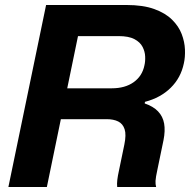

<svg xmlns="http://www.w3.org/2000/svg" viewBox="-20 -749 761 769"><path d="M13.6 0 164.6 -729H486.4Q553 -729 597.8 -712.8Q642.6 -696.6 669.2 -670.1Q695.9 -643.7 707.7 -612.6Q719.6 -581.4 720.8 -550.4Q722 -519.4 716.3 -494.9Q704.3 -437.3 663.6 -397.3Q623 -357.3 560.6 -341.1L559.6 -334.7Q593.9 -323 613.1 -302.8Q632.4 -282.6 637.4 -254.1Q642.4 -225.7 634.9 -187.7L610.6 -70.4Q603.6 -38.4 602.9 -24.7Q602.3 -11 605.3 0H449.4Q447.9 -12 449.8 -28.3Q451.7 -44.6 456.3 -65L477.9 -169.3Q486.3 -209.6 479.1 -231.4Q472 -253.3 453.4 -262.5Q434.9 -271.7 407 -271.7H209.4L235 -395.3H427.4Q480.9 -395.3 515.3 -419.8Q549.7 -444.3 558.4 -486.9Q562.3 -502.9 561.4 -522.8Q560.6 -542.7 550.9 -561.4Q541.3 -580.1 518.4 -592.3Q495.4 -604.4 454.9 -604.4H292.4L167.7 0Z"/></svg>

Font: Mona Sans ExtraLight
Style: Italic
Weight: 200
Italic angle: -11.6951°
Designer: Deni Anggara
Foundry: GitHub
Version: Version 2.000